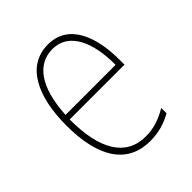

<svg xmlns="http://www.w3.org/2000/svg" viewBox="-159 -636 746 746"><g transform="rotate(-45 214.0 -263.5)"><path d="M223 -537C106 -537 51 -423 51 -263C51 -97 108 10 239 10C287 10 325 -2 360 -22V-51C317 -26 282 -15 239 -15C131 -15 76 -106 77 -271H378V-298C378 -424 337 -537 223 -537ZM223 -512C314 -512 354 -417 353 -295H78C86 -440 140 -512 223 -512Z"/></g></svg>

Font: Noto Sans Devanagari Condensed Thin
Style: Regular
Weight: 100
Width: 3
Designer: Jelle Bosma - Monotype Design Team
Foundry: Monotype Imaging Inc.
Version: Version 2.004